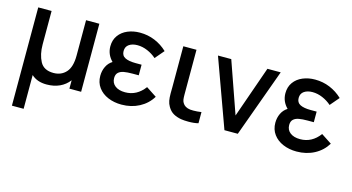

<svg xmlns="http://www.w3.org/2000/svg" viewBox="-84 -893 2699 1472"><g transform="rotate(15 1265.0 -157.5)"><path d="M69.5 -540H175.5V-274.5Q175.5 -195 205 -139.8Q234.5 -84.5 311.5 -84.5Q373 -84.5 411 -126.5Q449 -168.5 449 -259V-540H554.5V0H461.5V-66.5Q431.5 -27 386.2 -6.2Q341 14.5 283 14.5Q207.5 14.5 162.5 -28V240H69.5Z M1117 -111Q1081 -51.5 1018.2 -18.2Q955.5 15 877.5 15Q818.5 15 770 -5.5Q721.5 -26 693 -64.8Q664.5 -103.5 664.5 -156.5Q664.5 -196.5 680.8 -230.2Q697 -264 728 -283Q680.5 -330.5 680.5 -395.5Q680.5 -445.5 706.8 -481.8Q733 -518 777.2 -536.5Q821.5 -555 874.5 -555Q937 -555 992.5 -532Q1048 -509 1092 -467L1031 -395.5Q1000 -423 960.2 -440Q920.5 -457 880 -457Q840 -457 814 -439.2Q788 -421.5 788 -386.5Q788 -350 817.5 -335.2Q847 -320.5 901 -320.5H948.5V-236.5H900.5Q858 -236.5 830.8 -231.5Q803.5 -226.5 787.5 -211.5Q771.5 -196.5 771.5 -167.5Q771.5 -128.5 800.8 -106Q830 -83.5 880 -83.5Q973 -83.5 1034 -165.5Z M1242 -63.5Q1229 -85.5 1224.8 -108.8Q1220.5 -132 1220.5 -166.5L1221 -212.5V-540H1325.5V-217.5V-184.5Q1325.5 -161 1327.5 -146.5Q1329.5 -132 1336.5 -120.5Q1353.5 -90 1397.5 -84.5Q1413.5 -83.5 1422.5 -83.5Q1452.5 -83.5 1486 -88.5V0Q1455 8.5 1406.5 8.5Q1374 8.5 1349 4.5Q1314 -1.5 1287.2 -16.8Q1260.5 -32 1242 -63.5Z M1692 0 1496 -540H1601.5L1745 -131L1888.5 -540H1994L1798 0Z M2506.5 -111Q2470.5 -51.5 2407.8 -18.2Q2345 15 2267 15Q2208 15 2159.5 -5.5Q2111 -26 2082.5 -64.8Q2054 -103.5 2054 -156.5Q2054 -196.5 2070.2 -230.2Q2086.5 -264 2117.5 -283Q2070 -330.5 2070 -395.5Q2070 -445.5 2096.2 -481.8Q2122.5 -518 2166.8 -536.5Q2211 -555 2264 -555Q2326.5 -555 2382 -532Q2437.5 -509 2481.5 -467L2420.5 -395.5Q2389.5 -423 2349.8 -440Q2310 -457 2269.5 -457Q2229.5 -457 2203.5 -439.2Q2177.5 -421.5 2177.5 -386.5Q2177.5 -350 2207 -335.2Q2236.5 -320.5 2290.5 -320.5H2338V-236.5H2290Q2247.5 -236.5 2220.2 -231.5Q2193 -226.5 2177 -211.5Q2161 -196.5 2161 -167.5Q2161 -128.5 2190.2 -106Q2219.5 -83.5 2269.5 -83.5Q2362.5 -83.5 2423.5 -165.5Z"/></g></svg>

Font: Manrope KiralyPet SmBd KiralyPet
Style: Regular
Weight: 600
Designer: Mikhail Sharanda
Foundry: Mikhail Sharanda
Version: Version 4.502